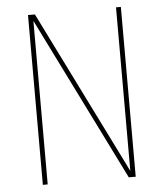

<svg xmlns="http://www.w3.org/2000/svg" viewBox="-53 -781 705 828"><g transform="rotate(-5 300.0 -367.5)"><path d="M99 0V-735H129L480 -27V-735H501V0H471L120 -708V0Z"/></g></svg>

Font: Iosevka Aile Thin
Style: Regular
Weight: 100
Designer: Belleve Invis
Foundry: Belleve Invis
Version: Version 31.1.0; ttfautohint (v1.8.4)